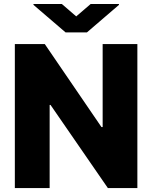

<svg xmlns="http://www.w3.org/2000/svg" viewBox="-20 -950 769 970"><path d="M674 -727.3V0H524.9L235.4 -419.7H230.8V0H55V-727.3H206.3L492.5 -308.2H498.6V-727.3ZM292.6 -929.7 365.1 -867.2 437.9 -929.7H581V-925.4L419 -786.2H311.4L149.1 -925.4V-929.7Z"/></svg>

Font: Inter UI Extra Bold
Style: Regular
Weight: 800
Designer: Rasmus Andersson
Foundry: rsms
Version: 3.2;8d6f07862